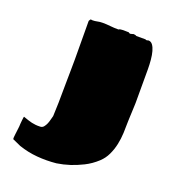

<svg xmlns="http://www.w3.org/2000/svg" viewBox="-120 -683 753 830"><g transform="rotate(20 256.5 -268.0)"><path d="M404.8 -26.4Q378.4 -2 347.9 13.2Q317.4 28.3 291.5 36.6Q261.2 46.4 231.4 50.8Q186.5 55.2 143.3 51.5Q100.1 47.9 58.6 33.7L20.5 16.6Q19.5 13.7 20 7.3Q20.5 1 21.5 -7.3Q22.5 -15.6 23.7 -25.1Q24.9 -34.7 25.9 -43.5Q25.9 -48.3 26.6 -56.9Q27.3 -65.4 28.1 -73.2Q28.8 -81.1 29.8 -86.4Q30.8 -91.8 31.7 -90.3Q43.9 -85.9 53.5 -82.8Q63 -79.6 71.8 -77.6Q80.6 -75.7 89.8 -74.7Q99.1 -73.7 110.8 -74.2Q120.6 -74.2 127 -81.8Q133.3 -89.4 137.5 -99.4Q141.6 -109.4 144 -119.9Q146.5 -130.4 148.4 -136.2Q148.4 -150.4 149.7 -173.6Q150.9 -196.8 150.9 -231.4Q151.4 -265.1 151.6 -294.9Q151.9 -324.7 152.3 -347.7Q152.8 -374.5 152.8 -397.5L151.9 -575.2Q152.8 -577.6 154.3 -579.6Q155.3 -581.5 156.5 -583Q157.7 -584.5 158.7 -584.5Q161.1 -584.5 162.4 -584Q163.6 -583.5 166.5 -583.5Q177.2 -583.5 188 -585.9Q198.7 -588.4 211.4 -588.4Q230 -588.4 247.6 -586.4Q265.1 -584.5 285.6 -584.5Q288.1 -586.9 293.9 -587.9Q299.8 -588.9 306.4 -588.9Q313 -588.9 319.8 -588.6Q326.7 -588.4 331.5 -588.4Q332.5 -587.4 334.7 -585.9Q336.9 -584.5 338.9 -584.5Q339.4 -584.5 341.8 -585Q344.2 -585.4 346.9 -586.2Q349.6 -586.9 351.8 -587.6Q354 -588.4 354.5 -588.4Q356.9 -588.4 361.8 -587.2Q366.7 -585.9 367.7 -584.5H409.7Q409.7 -584 413.1 -583Q414.6 -582.5 416.5 -582.5L423.8 -584.5Q435.5 -584.5 443.1 -574.2Q450.7 -564 455.3 -547.4Q460 -530.8 461.9 -509.3Q463.9 -487.8 463.9 -465.3V-311.5Q463.9 -311 463.4 -297.9Q462.9 -284.7 462.2 -268.6Q461.4 -252.4 460.9 -238.8Q460.4 -225.1 460.4 -223.6Q460.4 -198.7 459.2 -171.6Q458 -144.5 452.4 -118.4Q446.8 -92.3 435.5 -68.4Q424.3 -44.4 404.8 -26.4Z"/></g></svg>

Font: Sigmar One
Style: Regular
Weight: 400
Version: Version 1.000